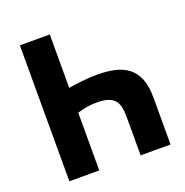

<svg xmlns="http://www.w3.org/2000/svg" viewBox="-126 -814 895 929"><g transform="rotate(-20 321.5 -350.0)"><path d="M75 -700H229V-425Q260 -430 298 -434.5Q336 -439 378 -439Q429 -439 469.5 -429.5Q510 -420 538 -397.5Q566 -375 581 -337Q596 -299 596 -242V0H442V-196Q442 -228 437 -250Q432 -272 419 -286Q406 -300 384 -306.5Q362 -313 328 -313Q278 -313 229 -297V0H75Z"/></g></svg>

Font: Tilda Sans Extra Bold
Style: Regular
Weight: 800
Designer: ParaType Ltd
Foundry: ParaType Ltd
Version: Version 1.009